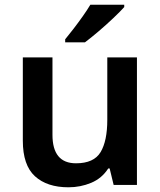

<svg xmlns="http://www.w3.org/2000/svg" viewBox="-20 -786 682 816"><path d="M562 -542V0H463L446 -70H440Q413 -28 367.5 -9Q322 10 271 10Q180 10 128.5 -37Q77 -84 77 -188V-542H203V-213Q203 -92 303 -92Q379 -92 407.5 -139.5Q436 -187 436 -277V-542ZM508 -756Q492 -738 461.5 -709Q431 -680 398 -652Q365 -624 341 -606H257V-619Q272 -637 292 -663Q312 -689 331.5 -716.5Q351 -744 364 -766H508Z"/></svg>

Font: Noto Sans Tamil SemiBold
Style: Regular
Weight: 600
Designer: Jelle Bosma - Monotype Design Team
Foundry: Monotype Imaging Inc.
Version: Version 2.004; ttfautohint (v1.8.4.7-5d5b)